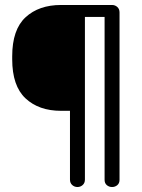

<svg xmlns="http://www.w3.org/2000/svg" viewBox="-20 -751 571 771"><path d="M225 -731H430Q442 -731 451 -723Q460 -715 460 -701V-29Q460 -15 451 -7.5Q442 0 430 0Q418 0 409 -7.5Q400 -15 400 -29V-683H321V-30Q321 -16 312 -8Q303 0 291 0Q279 0 270 -8Q261 -16 261 -30V-306H225Q136 -306 82.5 -356Q29 -406 29 -513V-525Q29 -632 82.5 -681.5Q136 -731 225 -731Z"/></svg>

Font: Dosis
Style: Medium
Weight: 500
Designer: Edgar Tolentino, Pablo Impallari, Igino Marini
Foundry: Edgar Tolentino, Pablo Impallari, Igino Marini
Version: Version 1.007